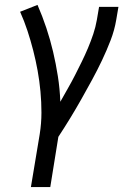

<svg xmlns="http://www.w3.org/2000/svg" viewBox="-20 -558 540 783"><path d="M106 205 142 -11Q149 -55 149 -98.5Q149 -142 145 -185Q141 -228 133.5 -269.5Q126 -311 115.5 -352Q105 -393 92 -432.5Q79 -472 62 -510L133 -538Q153 -492 169 -444Q185 -396 196.5 -347Q208 -298 216 -247Q224 -196 226 -143Q241 -170 256.5 -197Q272 -224 286 -251.5Q300 -279 313.5 -306.5Q327 -334 339 -362.5Q351 -391 360.5 -419.5Q370 -448 375 -477L384 -530H463L454 -477Q447 -435 431 -393.5Q415 -352 396 -312Q377 -272 355.5 -232.5Q334 -193 312 -154Q290 -115 266.5 -76.5Q243 -38 218 0L185 205Z"/></svg>

Font: Iosevka Slab Oblique
Style: Regular
Weight: 400
Italic angle: -9°
Monospace: yes
Designer: Belleve Invis
Foundry: Belleve Invis
Version: Version 11.1.1; ttfautohint (v1.8.3)